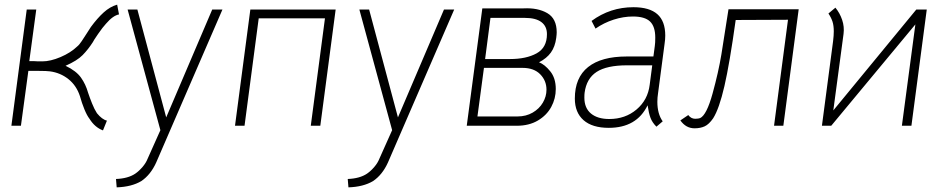

<svg xmlns="http://www.w3.org/2000/svg" viewBox="-20 -541 4075 826"><path d="M136 -500 106 -278H126Q135 -277 162 -277Q197 -277 240.5 -295.5Q284 -314 312 -341Q321 -348 331.5 -364Q342 -380 353 -397L371 -425Q399 -463 426 -487.5Q453 -512 484 -521L492 -479Q466 -474 436 -439Q422 -424 402 -395Q382 -366 379 -359Q359 -328 335.5 -304Q312 -280 262 -258Q308 -236 328.5 -207Q349 -178 359 -142Q366 -121 376 -96Q386 -71 397 -54Q419 -27 440 -22L423 20Q388 7 365 -30Q354 -44 343 -71Q332 -98 324 -127Q309 -173 274.5 -200.5Q240 -228 195 -234Q181 -236 148 -236H102L70 0H29L95 -500Z M562 206Q578 195 593 177.5Q608 160 615 142L670 19L529 -500H571L695 -36L893 -500H937L652 158Q628 211 588 238Q546 263 482 265L479 229Q531 227 562 206Z M1358 0H1317L1378 -462H1093L1032 0H991L1057 -500H1424Z M1559 206Q1575 195 1590 177.5Q1605 160 1612 142L1667 19L1526 -500H1568L1692 -36L1890 -500H1934L1649 158Q1625 211 1585 238Q1543 263 1479 265L1476 229Q1528 227 1559 206Z M2233 -505Q2294 -508 2334.5 -484.5Q2375 -461 2375 -402Q2375 -394 2373 -378Q2368 -340 2350 -315Q2332 -290 2299 -273Q2323 -264 2347 -234.5Q2371 -205 2371 -158Q2371 -117 2351.5 -81Q2332 -45 2294 -22.5Q2256 0 2203 0H1988L2055 -505ZM2333 -394Q2333 -428 2309 -446Q2285 -464 2239 -464H2090L2067 -287H2174Q2244 -287 2288.5 -311.5Q2333 -336 2333 -394ZM2331 -155Q2331 -194 2304 -221.5Q2277 -249 2228 -249H2062L2034 -40H2206Q2243 -40 2271.5 -56.5Q2300 -73 2315.5 -99.5Q2331 -126 2331 -155Z M2766 -88Q2719 9 2599 9Q2528 9 2490.5 -24Q2453 -57 2453 -117Q2453 -207 2510 -252.5Q2567 -298 2676 -298H2791L2797 -343Q2799 -356 2799 -379Q2799 -427 2776.5 -448.5Q2754 -470 2703 -470Q2662 -470 2620 -456.5Q2578 -443 2542 -418L2525 -451Q2605 -510 2705 -510Q2774 -510 2808 -480Q2842 -450 2842 -388Q2842 -372 2839 -352L2811 -140Q2808 -121 2808 -103Q2808 -51 2831 -19L2804 4Q2786 -14 2778.5 -34Q2771 -54 2766 -88ZM2775 -176 2786 -260H2678Q2590 -260 2546.5 -231.5Q2503 -203 2495 -142Q2494 -135 2494 -121Q2494 -76 2522.5 -52.5Q2551 -29 2601 -29Q2670 -29 2718.5 -70Q2767 -111 2775 -176Z M2907 -23 2941 -46Q2953 -30 2971 -30Q2978 -30 2984 -31Q2990 -32 2992 -33Q3020 -46 3045.5 -138.5Q3071 -231 3083.5 -307Q3096 -383 3114 -501H3416L3350 0H3310L3370 -456L3145 -455Q3119 -268 3096.5 -170.5Q3074 -73 3048 -32Q3030 -6 3011.5 2.5Q2993 11 2968 11Q2931 11 2907 -23Z M3922 -500H3967L3901 0H3860L3918 -436L3556 0H3516L3564 -364Q3567 -388 3567 -406Q3567 -431 3561.5 -448Q3556 -465 3544 -483L3574 -508Q3593 -485 3603 -455.5Q3613 -426 3609 -395L3565 -66Z"/></svg>

Font: Bellota Text Light
Style: Italic
Weight: 300
Italic angle: -7.5°
Designer: Kemie Guaida
Foundry: Kemie Guaida
Version: Version 4.001